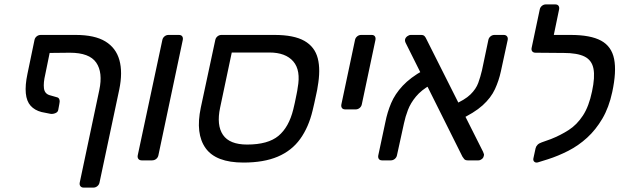

<svg xmlns="http://www.w3.org/2000/svg" viewBox="-20 -730 2844 874"><path d="M206 -489 186 -391Q177 -353 180 -328.5Q183 -304 205 -297L240 -287Q248 -285 250.5 -276.5Q253 -268 250 -256L245 -229Q243 -219 231 -214.5Q219 -210 209 -212L169 -220Q138 -228 119.5 -248.5Q101 -269 97.5 -305.5Q94 -342 105 -394L137 -548Q139 -558 147 -564.5Q155 -571 166 -571H324Q411 -571 459.5 -541.5Q508 -512 523.5 -456.5Q539 -401 523 -323L433 101Q431 111 423 117.5Q415 124 405 124H361Q351 124 346 117.5Q341 111 343 101L432 -320Q449 -400 418 -445Q387 -490 298 -490Z M625 0Q615 0 610 -6.5Q605 -13 607 -23L719 -548Q721 -558 729 -564.5Q737 -571 747 -571H794Q805 -571 809.5 -564.5Q814 -558 812 -548L701 -23Q699 -13 691 -6.5Q683 0 672 0Z M1088 10Q963 10 916 -55.5Q869 -121 894 -240L960 -548Q962 -558 970 -564.5Q978 -571 988 -571H1229Q1318 -571 1365.5 -544Q1413 -517 1426.5 -464.5Q1440 -412 1426 -335Q1425 -325 1420 -303Q1415 -281 1410.5 -259Q1406 -237 1403 -227Q1385 -151 1346.5 -97.5Q1308 -44 1244.5 -17Q1181 10 1088 10ZM1105 -72Q1200 -72 1247.5 -111.5Q1295 -151 1315 -232Q1318 -242 1322 -262Q1326 -282 1330 -301Q1334 -320 1335 -330Q1350 -410 1315 -450.5Q1280 -491 1206 -491H1035L982 -240Q965 -160 995 -116Q1025 -72 1105 -72Z M1552 -232Q1541 -232 1536.5 -238.5Q1532 -245 1534 -255L1596 -548Q1598 -558 1606 -564.5Q1614 -571 1624 -571H1672Q1682 -571 1686.5 -564.5Q1691 -558 1689 -548L1627 -255Q1625 -245 1617 -238.5Q1609 -232 1599 -232Z M2109 0Q2098 0 2093 -6Q2088 -12 2085 -17L1828 -532Q1822 -543 1824 -551Q1826 -559 1834 -565Q1842 -571 1850 -571H1897Q1908 -571 1913 -565Q1918 -559 1920 -554L2179 -39Q2182 -32 2183 -28Q2184 -24 2182 -20Q2181 -12 2173.5 -6Q2166 0 2158 0ZM1719 0Q1709 0 1704.5 -6.5Q1700 -13 1702 -23L1734 -173Q1743 -219 1760.5 -260.5Q1778 -302 1813 -339.5Q1848 -377 1907 -410L1939 -343Q1898 -320 1873.5 -290.5Q1849 -261 1837 -229.5Q1825 -198 1819 -169L1787 -23Q1785 -13 1777 -6.5Q1769 0 1759 0ZM2068 -183 2042 -252Q2096 -275 2121.5 -300Q2147 -325 2157 -352.5Q2167 -380 2174 -410L2203 -548Q2205 -558 2213 -564.5Q2221 -571 2231 -571H2273Q2283 -571 2288 -564.5Q2293 -558 2291 -548L2260 -405Q2251 -363 2233 -324Q2215 -285 2177 -250.5Q2139 -216 2068 -183Z M2429 9Q2419 12 2412.5 6.5Q2406 1 2408 -9L2418 -55Q2420 -64 2427 -71Q2434 -78 2446 -82L2488 -97Q2531 -114 2568.5 -138Q2606 -162 2633.5 -204Q2661 -246 2675 -314Q2689 -379 2681.5 -417.5Q2674 -456 2641 -472.5Q2608 -489 2545 -489H2515Q2505 -489 2500 -495.5Q2495 -502 2497 -512L2504 -548Q2506 -558 2514.5 -564.5Q2523 -571 2533 -571H2577Q2668 -571 2716 -545Q2764 -519 2775.5 -461.5Q2787 -404 2767 -311Q2752 -241 2722 -190Q2692 -139 2652.5 -103Q2613 -67 2567 -43.5Q2521 -20 2474 -5ZM2537 -489 2418 -490Q2408 -490 2403 -496Q2398 -502 2400 -512L2437 -687Q2439 -697 2447 -703.5Q2455 -710 2465 -710H2507Q2518 -710 2522.5 -703.5Q2527 -697 2525 -687L2501 -571H2557Z"/></svg>

Font: Rubik
Style: Italic
Weight: 400
Italic angle: -12°
Designer: Hubert and Fischer
Foundry: Hubert and Fischer
Version: Version 2.300;gftools[0.9.30]